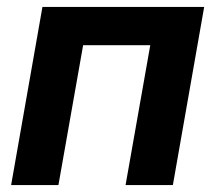

<svg xmlns="http://www.w3.org/2000/svg" viewBox="-20 -532 619 552"><path d="M102 -512 12 0H148L219 -402H412L341 0H477L567 -512Z"/></svg>

Font: Geom SemiBold
Style: Bold Italic
Weight: 600
Italic angle: -10°
Version: Version 1.102